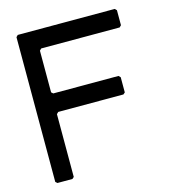

<svg xmlns="http://www.w3.org/2000/svg" viewBox="-100 -737 737 822"><g transform="rotate(-15 268.5 -326.0)"><path d="M53.7 -654.3H483.4L491.2 -646.5V-580.1L483.4 -572.3H135.7L127.9 -564.5V-379.9L135.7 -373H424.8L432.6 -365.2V-297.9L424.8 -291H135.7L127.9 -283.2V-4.9L120.1 2H53.7L45.9 -4.9V-646.5Z"/></g></svg>

Font: LaylaThuluth
Style: Regular
Weight: 400
Version: Version 2.0